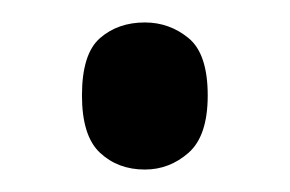

<svg xmlns="http://www.w3.org/2000/svg" viewBox="-20 -441 258 171"><path d="M109 -290Q85 -290 69 -305Q53 -320 53 -356Q53 -393 69 -407Q85 -421 109 -421Q131 -421 148 -407Q165 -393 165 -356Q165 -320 148 -305Q131 -290 109 -290Z"/></svg>

Font: Noto Serif ExtraCondensed Medium
Style: Regular
Weight: 500
Width: 2
Designer: Monotype Design Team
Foundry: Monotype Imaging Inc.
Version: Version 2.015